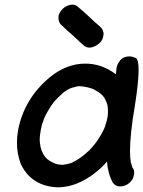

<svg xmlns="http://www.w3.org/2000/svg" viewBox="-20 -790 617 827"><path d="M251 -80Q269 -82 287 -88Q327 -106 365 -143Q366 -143 366 -144Q390 -169 407 -196Q432 -236 436 -258Q440 -267 443 -285Q445 -297 445 -307V-313Q445 -323 443 -336L444 -337H443Q441 -345 433 -363Q430 -366 429 -370Q417 -384 415 -385Q406 -393 389 -402Q386 -403 385 -405Q356 -417 321 -419Q319 -418 312 -418L287 -411Q273 -406 255 -393Q232 -373 212 -351Q183 -310 170 -280Q164 -260 162 -258L156 -232L152 -206Q151 -199 151 -191Q151 -177 154 -161Q154 -159 155 -155Q163 -124 183 -105Q187 -103 194 -97L211 -88Q228 -80 251 -80ZM229 17Q114 12 69 -85Q53 -129 53 -175Q53 -202 58 -230Q84 -364 193 -456Q266 -516 347 -516Q419 -516 479 -470L482 -497Q484 -511 494 -525Q508 -547 538 -547Q551 -547 565 -540Q577 -533 577 -488Q577 -435 560 -329Q540 -211 540 -140Q540 -109 544 -87H545L550 -69Q558 -60 558 -46Q558 -40 556 -33Q553 -15 536 -1Q519 13 496 13Q478 13 466 -3Q444 -44 441 -94Q398 -45 343 -14.5Q288 16 229 17ZM269 -659Q259 -669 248 -679Q234 -689 232 -708V-721Q235 -734 244 -745Q257 -762 278 -768Q286 -770 292 -770Q304 -770 313 -763Q340 -740 365 -717L369 -713L382 -701Q385 -699 387 -696Q398 -686 409 -677Q423 -666 426 -648V-643Q426 -639 425 -635Q423 -622 414 -610Q400 -594 379 -587Q372 -585 365 -585Q353 -585 343 -592Q318 -615 292 -639Q290 -640 288 -642Q288 -643 287 -644Q280 -649 274 -655H273Z"/></svg>

Font: Bad Comic
Style: Italic
Weight: 400
Italic angle: -11°
Designer: GGBotNet
Foundry: GGBotNet
Version: 0.95